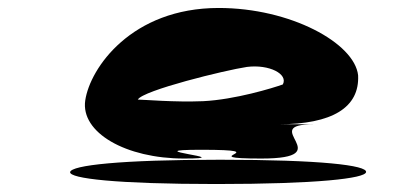

<svg xmlns="http://www.w3.org/2000/svg" viewBox="-20 -706 1002 482"><path d="M156 -274C154 -258 271 -244 523 -244C775 -244 897 -258 899 -274C902 -291 785 -305 533 -305C281 -305 159 -291 156 -274ZM194 -454C182 -373 296 -308 442 -308C588 -308 311 -330 485 -330C685 -330 456 -308 636 -308C837 -308 622 -394 768 -394H679C814 -394 883 -436 879 -517C870 -598 709 -686 529 -686C310 -686 206 -535 194 -454ZM326 -456C338 -479 546 -530 600 -538C656 -545 704 -520 690 -494C665 -485 570 -456 490 -452C418 -449 340 -456 326 -456Z"/></svg>

Font: Ampere
Style: SCUltExtIta
Weight: 400
Version: Version 1